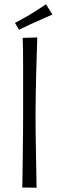

<svg xmlns="http://www.w3.org/2000/svg" viewBox="-20 -876 278 897"><path d="M86 -699 154 -701Q154 -701 153.5 -677.5Q153 -654 151.5 -615.5Q150 -577 149 -529.5Q148 -482 147 -434.5Q146 -387 146 -347Q146 -307 146.5 -259.5Q147 -212 148 -166Q149 -120 149.5 -82Q150 -44 150.5 -21.5Q151 1 151 1L84 0Q84 0 84.5 -21Q85 -42 85.5 -77.5Q86 -113 86.5 -157.5Q87 -202 87.5 -250.5Q88 -299 88 -345Q88 -397 88 -451.5Q88 -506 88 -556Q88 -606 87.5 -644Q87 -682 86 -699ZM69 -737 50 -769Q66 -777 84.5 -787.5Q103 -798 122 -809Q135 -817 147.5 -825Q160 -833 172 -841Q184 -849 195 -856L225 -808Q212 -803 198 -796.5Q184 -790 170.5 -784Q157 -778 143 -772Q130 -766 117 -760Q104 -754 92 -748Q80 -742 69 -737Z"/></svg>

Font: Truculenta Light
Style: Regular
Weight: 300
Version: Version 1.002